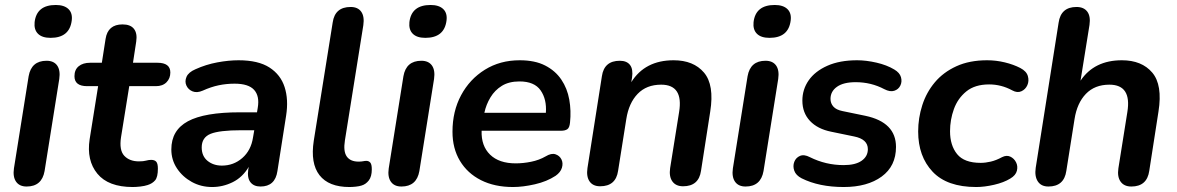

<svg xmlns="http://www.w3.org/2000/svg" viewBox="-20 -741 4727 771"><path d="M183 -589Q149 -589 132.5 -605.5Q116 -622 119 -652Q127 -721 204 -721Q238 -721 255 -704.5Q272 -688 268 -658Q259 -589 183 -589ZM87 8Q58 8 44.5 -11.5Q31 -31 36 -65L95 -435Q106 -497 167 -497Q196 -497 209.5 -478Q223 -459 218 -424L159 -54Q148 8 87 8Z M513 10Q415 10 371 -43.5Q327 -97 340 -182L374 -395H330Q279 -395 279 -435Q279 -461 296 -475Q313 -489 342 -489H389L404 -585Q413 -643 472 -643Q504 -643 518 -625Q532 -607 527 -574L514 -489H612Q664 -489 664 -450Q664 -426 648.5 -410.5Q633 -395 606 -395H499L466 -190Q458 -138 479 -115.5Q500 -93 538 -93Q556 -93 566.5 -96Q577 -99 587 -99Q601 -99 607.5 -91.5Q614 -84 614 -64Q614 -30 603 -17Q592 -4 573 2Q561 6 544 8Q527 10 513 10Z M832 10Q787 10 750 -10.5Q713 -31 690.5 -65Q668 -99 668 -141Q668 -218 734.5 -254Q801 -290 943 -290H1012L1015 -308Q1023 -355 1000.5 -380Q978 -405 922 -405Q889 -405 858 -398.5Q827 -392 794 -377Q771 -367 753.5 -374Q736 -381 728.5 -397.5Q721 -414 729 -432.5Q737 -451 765 -463Q807 -482 852.5 -490.5Q898 -499 938 -499Q1017 -499 1062 -470Q1107 -441 1123 -391Q1139 -341 1129 -277L1094 -54Q1085 8 1026 8Q999 8 985.5 -9.5Q972 -27 977 -61L979 -71Q954 -29 914.5 -9.5Q875 10 832 10ZM871 -76Q918 -76 953 -106.5Q988 -137 996 -189L1001 -218H949Q861 -218 825.5 -203.5Q790 -189 790 -149Q790 -114 813.5 -95Q837 -76 871 -76Z M1383 10Q1300 10 1263 -37.5Q1226 -85 1240 -176L1316 -651Q1325 -713 1388 -713Q1417 -713 1430.5 -694Q1444 -675 1439 -640L1365 -177Q1358 -133 1372.5 -112.5Q1387 -92 1420 -92Q1431 -92 1438 -93.5Q1445 -95 1451 -95Q1461 -95 1467 -88Q1473 -81 1473 -61Q1473 -32 1461 -16.5Q1449 -1 1432 4Q1423 7 1409 8.5Q1395 10 1383 10Z M1688 -589Q1654 -589 1637.5 -605.5Q1621 -622 1624 -652Q1632 -721 1709 -721Q1743 -721 1760 -704.5Q1777 -688 1773 -658Q1764 -589 1688 -589ZM1592 8Q1563 8 1549.5 -11.5Q1536 -31 1541 -65L1600 -435Q1611 -497 1672 -497Q1701 -497 1714.5 -478Q1728 -459 1723 -424L1664 -54Q1653 8 1592 8Z M2040 10Q1966 10 1911.5 -17.5Q1857 -45 1827 -95Q1797 -145 1797 -212Q1797 -294 1831.5 -358.5Q1866 -423 1927 -461Q1988 -499 2067 -499Q2128 -499 2169 -478Q2210 -457 2234 -421.5Q2258 -386 2266 -341Q2274 -296 2269 -249Q2267 -228 2258 -222Q2249 -216 2233 -216H1914Q1912 -155 1948 -120Q1984 -85 2051 -85Q2081 -85 2113 -91.5Q2145 -98 2171 -113Q2194 -127 2210.5 -121.5Q2227 -116 2234.5 -101Q2242 -86 2236.5 -67.5Q2231 -49 2211 -35Q2176 -12 2128 -1Q2080 10 2040 10ZM2066 -414Q2024 -414 1995.5 -396.5Q1967 -379 1949.5 -350Q1932 -321 1925 -288H2172Q2176 -342 2151 -378Q2126 -414 2066 -414Z M2390 7Q2361 7 2347.5 -12.5Q2334 -32 2339 -66L2397 -435Q2406 -497 2469 -497Q2497 -497 2510 -480Q2523 -463 2518 -429L2515 -411Q2570 -499 2685 -499Q2765 -499 2807 -449.5Q2849 -400 2832 -293L2795 -55Q2786 7 2723 7Q2694 7 2680 -12.5Q2666 -32 2671 -66L2707 -291Q2725 -401 2635 -401Q2576 -401 2540.5 -364Q2505 -327 2495 -263L2462 -55Q2453 7 2390 7Z M3070 -589Q3036 -589 3019.5 -605.5Q3003 -622 3006 -652Q3014 -721 3091 -721Q3125 -721 3142 -704.5Q3159 -688 3155 -658Q3146 -589 3070 -589ZM2974 8Q2945 8 2931.5 -11.5Q2918 -31 2923 -65L2982 -435Q2993 -497 3054 -497Q3083 -497 3096.5 -478Q3110 -459 3105 -424L3046 -54Q3035 8 2974 8Z M3368 10Q3269 10 3199 -25Q3176 -37 3169.5 -55.5Q3163 -74 3169.5 -91Q3176 -108 3192.5 -115Q3209 -122 3232 -110Q3296 -78 3368 -78Q3415 -78 3440 -95.5Q3465 -113 3465 -142Q3465 -182 3410 -193L3318 -212Q3263 -223 3232.5 -255.5Q3202 -288 3202 -337Q3202 -382 3227.5 -418.5Q3253 -455 3302.5 -477Q3352 -499 3422 -499Q3458 -499 3499.5 -489.5Q3541 -480 3571 -462Q3593 -449 3598 -431Q3603 -413 3595.5 -397.5Q3588 -382 3571 -376.5Q3554 -371 3531 -383Q3478 -411 3416 -411Q3367 -411 3341 -392.5Q3315 -374 3315 -344Q3315 -326 3326.5 -313Q3338 -300 3363 -295L3455 -276Q3578 -250 3578 -151Q3578 -74 3520.5 -32Q3463 10 3368 10Z M3900 10Q3783 10 3725 -51.5Q3667 -113 3667 -213Q3667 -267 3683.5 -318.5Q3700 -370 3734 -410.5Q3768 -451 3820.5 -475Q3873 -499 3944 -499Q3980 -499 4015 -490.5Q4050 -482 4077 -468Q4102 -455 4107.5 -435.5Q4113 -416 4105.5 -399Q4098 -382 4081.5 -374.5Q4065 -367 4045 -378Q4001 -402 3952 -402Q3895 -402 3860.5 -374Q3826 -346 3810.5 -303Q3795 -260 3795 -214Q3795 -157 3823.5 -122Q3852 -87 3918 -87Q3937 -87 3958.5 -92Q3980 -97 4004 -110Q4022 -119 4037 -112Q4052 -105 4060 -89.5Q4068 -74 4063.5 -55.5Q4059 -37 4037 -24Q4011 -8 3972 1Q3933 10 3900 10Z M4190 8Q4161 8 4147.5 -12.5Q4134 -33 4139 -67L4231 -650Q4240 -713 4303 -713Q4332 -713 4346 -694.5Q4360 -676 4355 -641L4319 -417Q4374 -499 4485 -499Q4565 -499 4607 -449.5Q4649 -400 4632 -293L4595 -55Q4586 8 4523 8Q4494 8 4480 -11.5Q4466 -31 4471 -65L4507 -291Q4525 -401 4435 -401Q4376 -401 4340.5 -364Q4305 -327 4295 -263L4262 -55Q4253 8 4190 8Z"/></svg>

Font: Nunito
Style: Bold Italic
Weight: 700
Italic angle: -9°
Designer: Vernon Adams
Foundry: Vernon Adams
Version: Version 3.601; ttfautohint (v1.8.2.53-6de2)